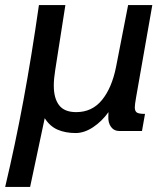

<svg xmlns="http://www.w3.org/2000/svg" viewBox="-26 -520 646 762"><path d="M128.5 -500H233.5L193 -241Q187.5 -207 187.5 -180Q187.5 -130 208.5 -102.5Q229.5 -75 276.5 -75Q339.5 -75 378.8 -123.2Q418 -171.5 434.5 -254L482.5 -500H578.5L514 -133Q509 -104.5 509 -94Q509 -78.5 517.5 -73.2Q526 -68 549.5 -68L537.5 0H448.5Q426.5 0 414.5 -16.5Q402.5 -33 404 -59L404.5 -75Q378.5 -38.5 343.5 -15.2Q308.5 8 274 8Q234 8 203 -5.2Q172 -18.5 151.5 -51L93.5 222H-5.5Q34.5 53.5 67 -121.8Q99.5 -297 128.5 -500Z"/></svg>

Font: JuliaMono BoldItalic
Style: Regular
Weight: 700
Italic angle: -9°
Monospace: yes
Designer: cormullion
Foundry: corm
Version: Version 0.049; ttfautohint (v1.8.4)